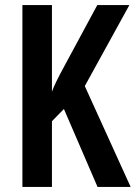

<svg xmlns="http://www.w3.org/2000/svg" viewBox="-20 -734 533 754"><path d="M493 0H363L231 -306L184 -258V0H68V-714H184V-374Q190 -391 202 -415.5Q214 -440 232 -473L362 -714H488L313 -396Z"/></svg>

Font: Noto Sans Lao UI ExtCond SemBd
Style: Regular
Weight: 600
Width: 2
Designer: Monotype Design Team
Foundry: Monotype Imaging Inc.
Version: Version 2.000; ttfautohint (v1.8.4.7-5d5b)